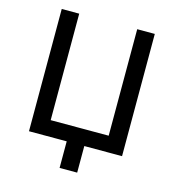

<svg xmlns="http://www.w3.org/2000/svg" viewBox="-121 -792 962 1046"><g transform="rotate(15 360.0 -269.5)"><path d="M310.5 149.9V0H97.7V-689.5H196.3V-88.9H523.4V-689.5H622.6V0H409.7V149.9Z"/></g></svg>

Font: HK Grotesk Medium
Style: Regular
Weight: 500
Designer: Alfredo Marco Pradil and Stefan Peev
Foundry: Hanken Design Co.
Version: Version 1.045;PS 001.045;hotconv 1.0.88;makeotf.lib2.5.64775